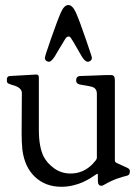

<svg xmlns="http://www.w3.org/2000/svg" viewBox="-20 -712 545 750"><path d="M170.9 -470.7Q166 -470.7 160.6 -474.6Q155.3 -478.5 155.3 -486.3Q155.3 -492.2 180.2 -563.5Q205.1 -634.8 217.8 -663.1Q230.5 -692.4 247.1 -692.4Q262.7 -692.4 275.9 -664.1Q289.1 -635.7 316.4 -555.7Q329.1 -519.5 335.9 -498Q338.9 -489.3 338.9 -487.3Q338.9 -478.5 333.5 -474.6Q328.1 -470.7 323.2 -470.7Q311.5 -470.7 297.9 -494.1Q257.8 -565.4 252.9 -568.4Q251 -569.3 248 -569.3Q241.2 -569.3 235.8 -561.5Q230.5 -553.7 208 -515.6Q199.2 -501 194.3 -492.2Q180.7 -470.7 170.9 -470.7ZM359.4 -33.2Q358.4 -33.2 351.1 -27.8Q343.8 -22.5 331.5 -15.1Q319.3 -7.8 303.7 -0.5Q288.1 6.8 265.6 12.2Q243.2 17.6 219.7 17.6Q158.2 17.6 117.2 -20.5Q76.2 -58.6 67.4 -127Q64.5 -156.2 64.5 -188.5Q64.5 -207 64.9 -274.9Q65.4 -342.8 65.4 -348.6Q65.4 -367.2 38.1 -377Q33.2 -378.9 22.9 -381.8Q12.7 -384.8 9.8 -387.7Q6.8 -390.6 6.8 -398.4V-401.4Q6.8 -414.1 17.6 -415Q117.2 -420.9 122.1 -420.9Q131.8 -420.9 131.8 -409.2V-204.1Q131.8 -138.7 150.4 -100.6Q164.1 -74.2 191.9 -54.2Q219.7 -34.2 255.9 -34.2Q304.7 -34.2 340.8 -70.3Q342.8 -73.2 346.2 -76.7Q349.6 -80.1 350.6 -81.5Q351.6 -83 353.5 -85Q355.5 -86.9 356 -88.4Q356.4 -89.8 357.4 -91.8Q358.4 -93.8 358.4 -95.2Q358.4 -96.7 358.4 -99.6V-345.7Q358.4 -367.2 338.9 -373Q334 -375 292 -381.8Q277.3 -384.8 277.3 -398.4Q277.3 -413.1 291 -415Q323.2 -416 349.1 -417Q375 -418 385.3 -418.5Q395.5 -418.9 402.8 -418.9Q410.2 -418.9 414.1 -418.9Q428.7 -418.9 428.7 -399.4V-85.9Q428.7 -83 429.2 -81.5Q429.7 -80.1 431.2 -78.6Q432.6 -77.1 434.6 -76.2Q436.5 -75.2 440.4 -73.2Q444.3 -71.3 449.2 -69.3Q454.1 -67.4 461.9 -63.5Q469.7 -59.6 478.5 -55.7Q487.3 -51.8 487.3 -43.9Q487.3 -33.2 482.9 -29.3Q478.5 -25.4 469.7 -23.9Q460.9 -22.5 437.5 -14.2Q414.1 -5.9 386.7 9.8Q380.9 13.7 376 13.7Q362.3 13.7 362.3 -5.9V-29.3Q362.3 -33.2 359.4 -33.2Z"/></svg>

Font: Goudy Bookletter 1911
Style: Regular
Weight: 400
Version: Version 2010.07.03